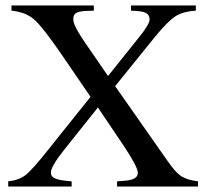

<svg xmlns="http://www.w3.org/2000/svg" viewBox="-20 -682 762 702"><path d="M704 0H408V-19L434 -21Q484 -24 484 -50Q484 -71 433 -148L338 -289L219 -140Q166 -74 166 -51Q166 -36 182.5 -29Q199 -22 242 -19V0H10V-19Q49 -23 73.5 -42Q98 -61 155 -133L311 -328L205 -483Q135 -585 104 -611.5Q73 -638 22 -643V-662H323V-643L294 -642Q271 -641 259.5 -635Q248 -629 248 -613Q248 -607 249.5 -600.5Q251 -594 255.5 -585Q260 -576 264 -568.5Q268 -561 276.5 -548Q285 -535 291 -526Q297 -517 310 -498.5Q323 -480 331 -468L375 -404L487 -544Q527 -593 527 -611Q527 -628 513 -635Q499 -642 459 -643V-662H696V-643Q648 -640 620 -621.5Q592 -603 544 -544L401 -367L593 -93Q622 -51 643 -37.5Q664 -24 704 -19Z"/></svg>

Font: STIX MathJax Main
Style: Regular
Weight: 400
Designer: MicroPress Inc., with final additions and corrections provided by Coen Hoffman, Elsevier (retired)
Version: Version 1.1.1